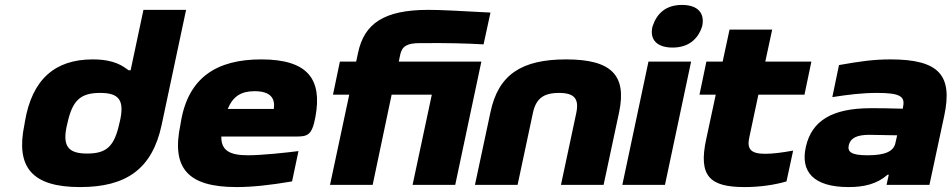

<svg xmlns="http://www.w3.org/2000/svg" viewBox="-20 -750 3861 779"><path d="M81 -256 79 -244C43 -71 110 9 305 9C493 9 598 -65 636 -244L735 -710H562L510 -465H502C479 -481 446 -509 356 -509C205 -509 110 -430 81 -256ZM253 -248 254 -252C274 -342 306 -373 386 -373C462 -373 488 -345 465 -252L464 -248C444 -159 415 -127 334 -127C258 -127 230 -155 253 -248Z M1260 -277C1287 -426 1232 -509 1040 -509C860 -509 744 -436 714 -256L712 -244C675 -68 741 9 940 9C1004 9 1077 1 1165 -14L1191 -137C1145 -131 1042 -120 986 -120C911 -120 877 -140 878 -196H1180C1229 -196 1246 -201 1260 -277ZM904 -308C925 -359 958 -380 1013 -380C1078 -380 1097 -351 1091 -308Z M1682 -575C1805 -576 1867 -574 1942 -570L1970 -699C1841 -706 1767 -710 1718 -710C1536 -710 1458 -653 1433 -537L1425 -500H1359L1331 -366H1397L1319 0H1492L1569 -366H1732L1654 0H1827L1933 -500H1598L1604 -529C1611 -562 1632 -575 1682 -575Z M1970 -295 1907 0H2080L2142 -291C2154 -348 2183 -373 2248 -373C2312 -373 2330 -348 2318 -291L2256 0H2429L2492 -295C2523 -444 2462 -509 2277 -509C2097 -509 2002 -448 1970 -295Z M2611 -500 2505 0H2678L2784 -500ZM2627 -641C2615 -587 2648 -557 2709 -557C2774 -557 2812 -592 2828 -641L2829 -644C2840 -694 2814 -730 2747 -730C2681 -730 2645 -695 2628 -644Z M3085 -126C3026 -126 3010 -145 3020 -192L3057 -366H3244L3272 -500H3085L3113 -630H2940L2912 -500H2846L2818 -366H2884L2845 -184C2813 -35 2860 9 3001 9C3064 9 3124 0 3171 -14L3198 -139C3149 -130 3112 -126 3085 -126Z M3593 -509C3524 -509 3469 -501 3384 -486L3357 -356C3422 -366 3477 -373 3539 -373C3631 -373 3653 -359 3644 -317L3643 -309C3582 -311 3537 -311 3513 -311C3356 -311 3274 -260 3250 -156C3226 -53 3281 9 3423 9C3485 9 3538 -3 3581 -41H3586L3577 0H3751L3811 -280C3846 -444 3791 -509 3593 -509ZM3424 -162C3431 -190 3457 -203 3507 -203C3525 -203 3577 -202 3620 -201L3613 -170C3606 -136 3572 -120 3500 -120C3435 -120 3417 -133 3424 -162Z"/></svg>

Font: LT Wave Black
Style: Italic
Weight: 900
Designer: Daniel Lyons
Version: Version 2.5 (Glyphs App)